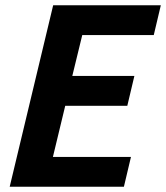

<svg xmlns="http://www.w3.org/2000/svg" viewBox="-20 -713 634 733"><path d="M17 0 183 -693H594L567 -579H294L256 -423H493L466 -309H229L182 -114H480L453 0Z"/></svg>

Font: Ubuntu Sans Mono
Style: Italic
Weight: 400
Italic angle: -13.5°
Monospace: yes
Designer: Dalton Maag Ltd
Foundry: Dalton Maag Ltd
Version: Version 1.006